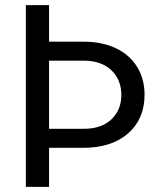

<svg xmlns="http://www.w3.org/2000/svg" viewBox="-20 -731 631 751"><path d="M171.9 -710.9V-567.9H308.1Q379.9 -567.9 433.6 -542.2Q487.3 -516.6 516.4 -469.2Q545.4 -421.9 545.4 -360.4Q545.4 -265.6 481 -209.2Q416.5 -152.8 305.7 -152.8H171.9V0H81.1V-710.9ZM171.9 -493.7V-227.1H307.1Q376.5 -227.1 415.5 -263.9Q454.6 -300.8 454.6 -359.4Q454.6 -419.4 415.5 -456.3Q376.5 -493.2 310.1 -493.7Z"/></svg>

Font: SteelSelectRoboto
Style: Roboto-Regular
Weight: 400
Designer: Google
Version: Version 2.137; 2017